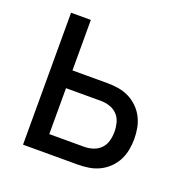

<svg xmlns="http://www.w3.org/2000/svg" viewBox="-99 -615 699 711"><g transform="rotate(20 250.0 -260.0)"><path d="M64 0V-520H142V-321H280Q302 -321 323.5 -317.5Q345 -314 364.5 -304.5Q384 -295 400 -279.5Q416 -264 426 -244.5Q436 -225 440 -203.5Q444 -182 444 -161Q444 -139 440 -117.5Q436 -96 426 -76.5Q416 -57 400 -41.5Q384 -26 364.5 -16.5Q345 -7 323.5 -3.5Q302 0 280 0ZM142 -70H280Q298 -70 315.5 -76Q333 -82 345 -95Q357 -108 361.5 -125.5Q366 -143 366 -161Q366 -178 361.5 -195.5Q357 -213 345 -226Q333 -239 315.5 -245Q298 -251 280 -251H142Z"/></g></svg>

Font: Zed Mono
Style: Regular
Weight: 400
Monospace: yes
Designer: Belleve Invis
Foundry: Belleve Invis
Version: Version 1.0.0; ttfautohint (v1.8.4)